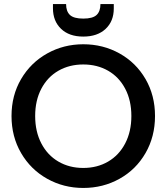

<svg xmlns="http://www.w3.org/2000/svg" viewBox="-20 -923 824 950"><path d="M392 7Q295 7 213.5 -38.5Q132 -84 84.5 -165.5Q37 -247 37 -349Q37 -451 84.5 -532Q132 -613 213.5 -658.5Q295 -704 392 -704Q490 -704 571.5 -658.5Q653 -613 700 -532Q747 -451 747 -349Q747 -247 700 -165.5Q653 -84 571.5 -38.5Q490 7 392 7ZM392 -92Q461 -92 515 -123.5Q569 -155 599.5 -213.5Q630 -272 630 -349Q630 -426 599.5 -484Q569 -542 515 -573Q461 -604 392 -604Q323 -604 269 -573Q215 -542 184.5 -484Q154 -426 154 -349Q154 -272 184.5 -213.5Q215 -155 269 -123.5Q323 -92 392 -92ZM543 -881Q543 -818 502.5 -780Q462 -742 392 -742Q322 -742 282 -780.5Q242 -819 242 -882V-903H307Q307 -867 326 -849Q345 -831 392 -831Q439 -831 458 -849Q477 -867 477 -903H543Z"/></svg>

Font: Poppins Cyr Med
Style: Regular
Weight: 500
Designer: Ninad Kale (Devanagari), Jonny Pinhorn (Latin)
Foundry: Indian Type Foundry
Version: 4.004